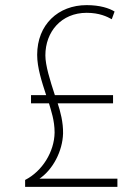

<svg xmlns="http://www.w3.org/2000/svg" viewBox="-20 -729 515 749"><path d="M438 0V-32H134C186 -67 224 -139 226 -208C227 -252 215 -296 205 -326H421V-358H194C175 -416 157 -474 157 -513C157 -605 219 -679 318 -679C368 -679 398 -664 416 -654L427 -684C406 -697 370 -709 318 -709C207 -709 125 -633 125 -515C125 -465 143 -410 160 -358H101V-326H171C179 -298 193 -260 193 -212C192 -137 145 -61 78 -27V0Z"/></svg>

Font: Advent Pro
Style: ExtraLight
Weight: 250
Designer: Andreas Kalpakidis
Foundry: Andreas Kalpakidis
Version: Version 2.002 2007